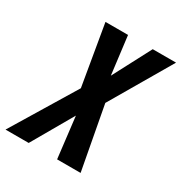

<svg xmlns="http://www.w3.org/2000/svg" viewBox="-226 -836 904 957"><g transform="rotate(30 226.5 -357.0)"><path d="M-58.1 0 164.1 -366.2 105 -713.9H234.9L262.2 -495.1L377 -713.9H511.2L306.2 -363.8L374 0H238.8L210.9 -235.8L75.2 0Z"/></g></svg>

Font: Open Sans Condensed
Style: Bold Italic
Weight: 700
Width: 3
Italic angle: -12°
Designer: Monotype Design Team
Foundry: Monotype Imaging Inc.
Version: Version 3.003; ttfautohint (v1.8.4)